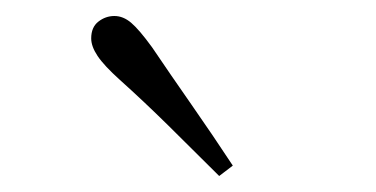

<svg xmlns="http://www.w3.org/2000/svg" viewBox="-20 -823 470 240"><path d="M271 -616 254 -603Q222 -635 190.5 -666Q159 -697 130 -723Q110 -741 102 -753Q94 -765 94 -775Q94 -789 103 -796Q112 -803 123 -803Q134 -803 144 -794.5Q154 -786 170 -764Q193 -730 219.5 -692Q246 -654 271 -616Z"/></svg>

Font: Noto Serif JP
Style: Regular
Weight: 200
Designer: Ryoko NISHIZUKA 西塚涼子 (kana & ideographs); Frank Grießhammer (Latin, Greek & Cyrillic); Wenlong ZHANG 张文龙 (bopomofo); San
Foundry: Adobe
Version: Version 2.001;hotconv 1.1.0;makeotfexe 2.6.0